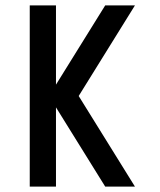

<svg xmlns="http://www.w3.org/2000/svg" viewBox="-20 -690 590 710"><path d="M369 0 187 -293V0H90V-670H187V-377L369 -670H479L271 -335L479 0Z"/></svg>

Font: Lode Dark Term
Style: Bold
Weight: 700
Monospace: yes
Designer: Belleve Invis
Foundry: Belleve Invis
Version: Version 29.2.0